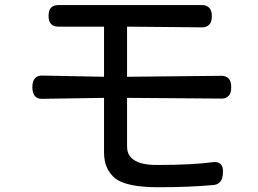

<svg xmlns="http://www.w3.org/2000/svg" viewBox="-20 -706 1040 774"><path d="M213.9 -598.6Q196.3 -598.6 186 -608.9Q175.8 -619.1 175.8 -642.1Q175.8 -665 186 -675.3Q196.3 -685.5 213.9 -685.5H795.9Q812.5 -685.5 823.2 -674.8Q834 -664.1 834 -640.6Q834 -617.2 823.2 -606.4Q812.5 -595.7 795.9 -595.7L492.2 -598.6V-396.5L874 -400.4Q890.6 -400.4 901.4 -389.6Q912.1 -378.9 912.1 -354.5Q912.1 -330.1 901.4 -319.3Q890.6 -308.6 874 -308.6L492.2 -311.5V-115.2Q492.2 -86.9 509.8 -69.3Q538.1 -41 611.3 -41Q612.3 -41 614.3 -41Q756.8 -41 842.8 -52.7Q843.8 -52.7 846.7 -52.7Q861.3 -52.7 870.1 -43.9Q878.9 -35.2 878.9 -14.6Q878.9 16.6 865.2 29.3Q855.5 39.1 838.9 40Q742.2 48.8 617.7 48.8Q493.2 48.8 446.3 14.6Q399.4 -22.5 399.4 -90.8V-311.5L148.4 -307.6Q131.8 -307.6 122.1 -317.4Q110.4 -329.1 110.4 -354.5Q110.4 -379.9 122.1 -391.6Q131.8 -401.4 148.4 -401.4L399.4 -396.5V-598.6Z"/></svg>

Font: TaiwanPearl
Style: Regular
Weight: 400
Version: Version 2.102